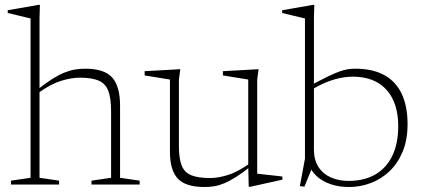

<svg xmlns="http://www.w3.org/2000/svg" viewBox="-20 -740 1701 770"><path d="M347 -15.5 425.5 -27V-293Q425.5 -345.5 414.5 -375Q403.5 -404.5 376.2 -416.5Q349 -428.5 300.5 -428.5Q266.5 -428.5 225.5 -416Q184.5 -403.5 134.5 -368L125.5 -377Q161.5 -405.5 188.8 -422.8Q216 -440 238.5 -449Q261 -458 281.2 -461.2Q301.5 -464.5 322.5 -464.5Q398.5 -464.5 430 -429Q461.5 -393.5 461.5 -316.5V-27L540 -15.5V0H347ZM217 0H24V-15.5L102.5 -27V-666Q96 -667.5 81.8 -671Q67.5 -674.5 49 -678.8Q30.5 -683 11 -688V-699L134.5 -720.5H140L138.5 -667.5V-27L217 -15.5Z M697.5 -154Q697.5 -104.5 708.5 -76.5Q719.5 -48.5 747 -37.2Q774.5 -26 822.5 -26Q854.5 -26 893.5 -38Q932.5 -50 980 -83.5L986.5 -73.5Q953 -47 927 -30.5Q901 -14 880 -5.2Q859 3.5 840 6.8Q821 10 800.5 10Q724.5 10 693 -23.8Q661.5 -57.5 661.5 -131V-421L560 -437.5V-454.5L703 -462.5L697.5 -421ZM977.5 9 975.5 -71V-421L874 -437.5V-454.5L1017 -462.5L1011.5 -421V-43.5Q1016 -43 1029 -41.5Q1042 -40 1058.5 -38.2Q1075 -36.5 1089.8 -34.8Q1104.5 -33 1112.5 -32V-19.5L984 9Z M1220 -77 1236.5 -79 1201 8.5 1182.5 6.5 1203 -103.5V-666Q1196.5 -667.5 1182.2 -671Q1168 -674.5 1149.5 -678.8Q1131 -683 1111.5 -688V-699L1235 -720.5H1240.5L1239 -667.5V-139.5Q1239 -99 1256.8 -71Q1274.5 -43 1306 -28.8Q1337.5 -14.5 1378.5 -14.5Q1440.5 -14.5 1485 -40.2Q1529.5 -66 1553.2 -115Q1577 -164 1577 -234Q1577 -297 1555.5 -341.5Q1534 -386 1493.5 -409.2Q1453 -432.5 1395 -432.5Q1368 -432.5 1339.8 -426.2Q1311.5 -420 1280.8 -406.8Q1250 -393.5 1216 -371.5V-392Q1261.5 -417 1291.2 -431.5Q1321 -446 1340.5 -453Q1360 -460 1374.5 -462.2Q1389 -464.5 1404.5 -464.5Q1474 -464.5 1520.5 -439.2Q1567 -414 1590.8 -364.2Q1614.5 -314.5 1614.5 -242Q1614.5 -179 1594.8 -131.8Q1575 -84.5 1541.8 -53Q1508.5 -21.5 1466.5 -5.8Q1424.5 10 1380 10Q1338.5 10 1305.5 -1.5Q1272.5 -13 1250.8 -32.8Q1229 -52.5 1220 -77Z"/></svg>

Font: Newsreader ExtraLight
Style: Regular
Weight: 250
Designer: Hugues Gentile
Foundry: Production Type
Version: Version 1.003